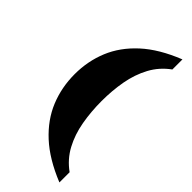

<svg xmlns="http://www.w3.org/2000/svg" viewBox="-292 -829 1024 1024"><g transform="rotate(45 220.0 -317.0)"><path d="M408 147Q282 96 205 25Q128 -46 92.5 -133Q57 -220 57 -319Q57 -417 92.5 -503.5Q128 -590 205 -660.5Q282 -731 408 -781V-705Q351 -664 318.5 -603.5Q286 -543 273 -470.5Q260 -398 260 -319Q260 -240 273 -166Q286 -92 318.5 -31.5Q351 29 408 70Z"/></g></svg>

Font: Noto Serif Black
Style: Regular
Weight: 900
Designer: Monotype Design Team
Foundry: Monotype Imaging Inc.
Version: Version 2.014; ttfautohint (v1.8.4.7-5d5b)